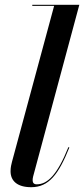

<svg xmlns="http://www.w3.org/2000/svg" viewBox="-20 -770 350 800"><path d="M269 -155.5 265 -157C217.5 -38.5 176.5 -2 133 -2C120.5 -2 116 -9 116 -19C116 -23 116.5 -29 118 -34.5L310.5 -750H114.5V-745.5H205.5L30 -96C27.5 -86.5 24 -73 24 -56.5C24 -16.5 51.5 10 110 10C183 10 224 -43 269 -155.5Z"/></svg>

Font: Bodoni* 36pt Medium
Style: Italic
Weight: 500
Italic angle: -13°
Version: Version 2.3